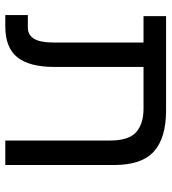

<svg xmlns="http://www.w3.org/2000/svg" viewBox="18 -650 632 707"><g transform="rotate(90 333.5 -296.0)"><path d="M35 0V-83H81Q136 -83 136 -175V-509H39V-592H386Q488 -592 537.5 -547Q587 -502 587 -403V0H497V-385Q497 -455 466 -482Q435 -509 380 -509H226V-180Q226 -90 191 -45Q156 0 76 0Z"/></g></svg>

Font: Noto Sans Living
Style: Regular
Weight: 400
Designer: Monotype Design Team
Foundry: Monotype Imaging Inc.
Version: Version 2.013; ttfautohint (v1.8.4.7-5d5b)